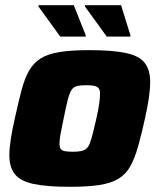

<svg xmlns="http://www.w3.org/2000/svg" viewBox="-20 -711 612 739"><path d="M250 8Q160 8 109 -3Q58 -14 37 -41Q16 -68 16 -113Q16 -140 21.5 -175.5Q27 -211 37 -255Q51 -319 63 -364.5Q75 -410 92.5 -440Q110 -470 138 -487Q166 -504 211 -511Q256 -518 323 -518Q413 -518 464.5 -507Q516 -496 537 -469Q558 -442 558 -396Q558 -369 553 -334Q548 -299 538 -255Q524 -191 511 -145.5Q498 -100 481 -70Q464 -40 436 -23Q408 -6 363 1Q318 8 250 8ZM261 -127Q280 -127 292 -129.5Q304 -132 312 -138.5Q320 -145 325.5 -159Q331 -173 337 -196.5Q343 -220 351 -255Q359 -291 362 -313.5Q365 -336 365 -351Q365 -365 359.5 -371.5Q354 -378 343 -380.5Q332 -383 313 -383Q289 -383 275.5 -379.5Q262 -376 254.5 -363.5Q247 -351 240.5 -325.5Q234 -300 225 -255Q217 -218 213 -195Q209 -172 209 -158Q209 -144 214 -137.5Q219 -131 230.5 -129Q242 -127 261 -127ZM212 -570 128 -686V-691H264L310 -575V-570ZM391 -570 307 -686V-691H446L482 -575V-570Z"/></svg>

Font: Saira Thin ExtraBold
Style: Italic
Weight: 800
Italic angle: -12°
Version: Version 1.101